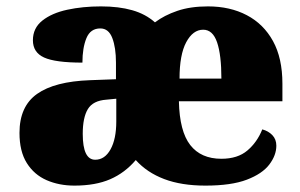

<svg xmlns="http://www.w3.org/2000/svg" viewBox="-20 -571 940 601"><path d="M213 10Q165 10 126 -7Q87 -24 64 -60.5Q41 -97 41 -155Q41 -238 96 -277Q151 -316 262 -320L343 -323V-375Q343 -422 331.5 -452Q320 -482 294 -482Q263 -482 250.5 -451.5Q238 -421 238 -375Q153 -375 118 -391Q83 -407 83 -445Q83 -483 112.5 -506.5Q142 -530 190.5 -540.5Q239 -551 296 -551Q352 -551 394 -539Q436 -527 465 -501Q494 -523 535 -537Q576 -551 631 -551Q700 -551 752.5 -523.5Q805 -496 834.5 -442.5Q864 -389 864 -309V-254H540Q542 -160 575.5 -117Q609 -74 673 -74Q724 -74 754.5 -100Q785 -126 801 -166Q820 -161 832.5 -148Q845 -135 845 -115Q845 -85 823 -56Q801 -27 752.5 -8.5Q704 10 623 10Q548 10 494 -10.5Q440 -31 405 -70Q371 -30 325 -10Q279 10 213 10ZM673 -325Q673 -399 659.5 -438.5Q646 -478 616 -478Q584 -478 563 -439Q542 -400 542 -325ZM278 -71Q308 -71 326 -103.5Q344 -136 344 -191V-262L313 -259Q271 -256 255 -229.5Q239 -203 239 -152Q239 -71 278 -71Z"/></svg>

Font: Noto Serif Black
Style: Regular
Weight: 900
Designer: Monotype Design Team
Foundry: Monotype Imaging Inc.
Version: Version 2.014; ttfautohint (v1.8.4.7-5d5b)